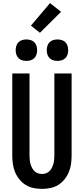

<svg xmlns="http://www.w3.org/2000/svg" viewBox="-20 -1208 540 1236"><path d="M250 8Q223 8 196 2.5Q169 -3 146 -17Q123 -31 105.5 -52.5Q88 -74 77.5 -99Q67 -124 63 -151Q59 -178 59 -205V-735H170V-205Q170 -192 171.5 -178.5Q173 -165 176.5 -152.5Q180 -140 186 -128Q192 -116 201.5 -106.5Q211 -97 224 -92.5Q237 -88 250 -88Q263 -88 276 -92.5Q289 -97 298.5 -106.5Q308 -116 314 -128Q320 -140 323.5 -152.5Q327 -165 328.5 -178.5Q330 -192 330 -205V-735H441V-205Q441 -178 437 -151Q433 -124 422.5 -99Q412 -74 394.5 -52.5Q377 -31 354 -17Q331 -3 304 2.5Q277 8 250 8ZM350 -816Q336 -816 322.5 -820Q309 -824 299 -834Q289 -844 285 -857.5Q281 -871 281 -885Q281 -899 285 -912.5Q289 -926 299 -936Q309 -946 322.5 -950Q336 -954 350 -954Q364 -954 377.5 -950Q391 -946 401 -936Q411 -926 415 -912.5Q419 -899 419 -885Q419 -871 415 -857.5Q411 -844 401 -834Q391 -824 377.5 -820Q364 -816 350 -816ZM150 -816Q136 -816 122.5 -820Q109 -824 99 -834Q89 -844 85 -857.5Q81 -871 81 -885Q81 -899 85 -912.5Q89 -926 99 -936Q109 -946 122.5 -950Q136 -954 150 -954Q164 -954 177.5 -950Q191 -946 201 -936Q211 -926 215 -912.5Q219 -899 219 -885Q219 -871 215 -857.5Q211 -844 201 -834Q191 -824 177.5 -820Q164 -816 150 -816ZM237 -997 179 -1043 302 -1188 373 -1132Z"/></svg>

Font: Iosevka SS18
Style: Bold
Weight: 700
Monospace: yes
Designer: Belleve Invis
Foundry: Belleve Invis
Version: Version 25.1.1; ttfautohint (v1.8.4)